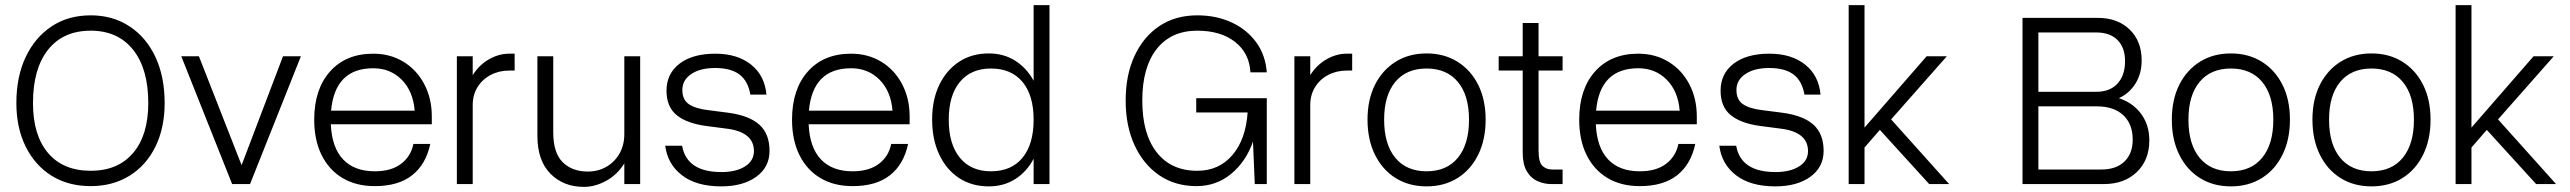

<svg xmlns="http://www.w3.org/2000/svg" viewBox="-20 -720 10051 751"><path d="M44 -317Q44 -420 80.5 -497Q117 -574 182 -617Q247 -660 335 -660Q421 -660 486.5 -617Q552 -574 588 -497Q624 -420 624 -317Q624 -220 588 -146.5Q552 -73 486.5 -32.5Q421 8 335 8Q247 8 182 -32.5Q117 -73 80.5 -146.5Q44 -220 44 -317ZM560 -317Q560 -451 500.5 -525.5Q441 -600 335 -600Q227 -600 168 -525.5Q109 -451 109 -317Q109 -191 168 -121.5Q227 -52 335 -52Q441 -52 500.5 -121.5Q560 -191 560 -317Z M689 -500H758L925 -74L1087 -500H1157L958 0H888Z M1209 -252Q1209 -371 1271 -440.5Q1333 -510 1440 -510Q1506 -510 1558 -478.5Q1610 -447 1639.5 -391Q1669 -335 1669 -264V-234H1274Q1278 -143 1322 -96.5Q1366 -50 1446 -50Q1510 -50 1548.5 -79Q1587 -108 1597 -157H1663Q1646 -77 1592 -34.5Q1538 8 1446 8Q1373 8 1320 -23.5Q1267 -55 1238 -113.5Q1209 -172 1209 -252ZM1440 -453Q1290 -453 1275 -287H1602Q1596 -363 1551.5 -408Q1507 -453 1440 -453Z M1767 -500H1829V-426Q1854 -466 1892.5 -488Q1931 -510 1971 -510H1993V-444H1972Q1932 -444 1899.5 -427Q1867 -410 1848 -379.5Q1829 -349 1829 -309V0H1767Z M2144 -202Q2144 -122 2181 -85.5Q2218 -49 2279 -49Q2320 -49 2352.5 -68Q2385 -87 2403.5 -120Q2422 -153 2422 -196V-500H2484V0H2422V-81Q2395 -37 2351.5 -13Q2308 11 2264 11Q2184 11 2133 -40.5Q2082 -92 2082 -189V-500H2144Z M2821 -217 2744 -227Q2667 -237 2627 -269.5Q2587 -302 2587 -365Q2587 -432 2638 -471Q2689 -510 2778 -510Q2864 -510 2917.5 -467.5Q2971 -425 2978 -350H2915Q2906 -403 2872.5 -428.5Q2839 -454 2777 -454Q2719 -454 2684 -430.5Q2649 -407 2649 -368Q2649 -330 2674.5 -312.5Q2700 -295 2751 -289L2829 -279Q2911 -268 2950.5 -232Q2990 -196 2990 -130Q2990 -66 2938 -28.5Q2886 9 2801 9Q2704 9 2647.5 -34.5Q2591 -78 2582 -150H2648Q2666 -47 2802 -47Q2859 -47 2894 -69Q2929 -91 2929 -129Q2929 -204 2821 -217Z M3078 -252Q3078 -371 3140 -440.5Q3202 -510 3309 -510Q3375 -510 3427 -478.5Q3479 -447 3508.5 -391Q3538 -335 3538 -264V-234H3143Q3147 -143 3191 -96.5Q3235 -50 3315 -50Q3379 -50 3417.5 -79Q3456 -108 3466 -157H3532Q3515 -77 3461 -34.5Q3407 8 3315 8Q3242 8 3189 -23.5Q3136 -55 3107 -113.5Q3078 -172 3078 -252ZM3309 -453Q3159 -453 3144 -287H3471Q3465 -363 3420.5 -408Q3376 -453 3309 -453Z M4085 -700V0H4023V-99Q3996 -48 3951 -19.5Q3906 9 3848 9Q3781 9 3731.5 -23.5Q3682 -56 3654 -115Q3626 -174 3626 -252Q3626 -330 3654 -388Q3682 -446 3731.5 -478.5Q3781 -511 3848 -511Q3906 -511 3951 -482.5Q3996 -454 4023 -404V-700ZM3691 -252Q3691 -156 3734.5 -103Q3778 -50 3856 -50Q3936 -50 3979.5 -103Q4023 -156 4023 -252Q4023 -347 3979.5 -399.5Q3936 -452 3856 -452Q3778 -452 3734.5 -399.5Q3691 -347 3691 -252Z M4383 -327Q4383 -427 4418 -502Q4453 -577 4515.5 -618.5Q4578 -660 4663 -660Q4738 -660 4798 -632Q4858 -604 4894 -554Q4930 -504 4935 -437H4871Q4867 -512 4811 -556Q4755 -600 4663 -600Q4561 -600 4504.5 -528.5Q4448 -457 4448 -327Q4448 -196 4504.5 -124Q4561 -52 4663 -52Q4748 -52 4800.5 -113.5Q4853 -175 4860 -280H4659V-336H4935V0H4888L4881 -166Q4853 -87 4795 -39.5Q4737 8 4660 8Q4577 8 4515 -34Q4453 -76 4418 -151.5Q4383 -227 4383 -327Z M5043 -500H5105V-426Q5130 -466 5168.5 -488Q5207 -510 5247 -510H5269V-444H5248Q5208 -444 5175.5 -427Q5143 -410 5124 -379.5Q5105 -349 5105 -309V0H5043Z M5329 -252Q5329 -330 5358 -388Q5387 -446 5439 -478.5Q5491 -511 5560 -511Q5629 -511 5681 -478.5Q5733 -446 5762 -388Q5791 -330 5791 -252Q5791 -174 5762 -115Q5733 -56 5681 -23.5Q5629 9 5560 9Q5491 9 5439 -23.5Q5387 -56 5358 -115Q5329 -174 5329 -252ZM5726 -252Q5726 -347 5682.5 -399.5Q5639 -452 5560 -452Q5481 -452 5437.5 -399.5Q5394 -347 5394 -252Q5394 -156 5437.5 -103Q5481 -50 5560 -50Q5639 -50 5682.5 -103Q5726 -156 5726 -252Z M6092 -57V0H6048Q6020 0 5994 -11.5Q5968 -23 5952 -50Q5936 -77 5936 -123V-444H5842V-500H5936V-630H5998V-500H6092V-444H5998V-131Q5998 -86 6013 -71.5Q6028 -57 6051 -57Z M6157 -252Q6157 -371 6219 -440.5Q6281 -510 6388 -510Q6454 -510 6506 -478.5Q6558 -447 6587.5 -391Q6617 -335 6617 -264V-234H6222Q6226 -143 6270 -96.5Q6314 -50 6394 -50Q6458 -50 6496.5 -79Q6535 -108 6545 -157H6611Q6594 -77 6540 -34.5Q6486 8 6394 8Q6321 8 6268 -23.5Q6215 -55 6186 -113.5Q6157 -172 6157 -252ZM6388 -453Q6238 -453 6223 -287H6550Q6544 -363 6499.5 -408Q6455 -453 6388 -453Z M6944 -217 6867 -227Q6790 -237 6750 -269.5Q6710 -302 6710 -365Q6710 -432 6761 -471Q6812 -510 6901 -510Q6987 -510 7040.5 -467.5Q7094 -425 7101 -350H7038Q7029 -403 6995.5 -428.5Q6962 -454 6900 -454Q6842 -454 6807 -430.5Q6772 -407 6772 -368Q6772 -330 6797.5 -312.5Q6823 -295 6874 -289L6952 -279Q7034 -268 7073.5 -232Q7113 -196 7113 -130Q7113 -66 7061 -28.5Q7009 9 6924 9Q6827 9 6770.5 -34.5Q6714 -78 6705 -150H6771Q6789 -47 6925 -47Q6982 -47 7017 -69Q7052 -91 7052 -129Q7052 -204 6944 -217Z M7516 -500H7595L7377 -253L7604 0H7526L7333 -212L7273 -143V0H7211V-700H7273V-221Z M8186 -650Q8263 -650 8310 -604.5Q8357 -559 8357 -484Q8357 -432 8333 -393.5Q8309 -355 8268 -336Q8323 -318 8355 -274.5Q8387 -231 8387 -171Q8387 -94 8338 -47Q8289 0 8209 0H7891V-650ZM8180 -593H7953V-361H8180Q8233 -361 8262.5 -393Q8292 -425 8292 -481Q8292 -534 8262.5 -563.5Q8233 -593 8180 -593ZM8182 -304H7953V-57H8200Q8257 -57 8289.5 -88Q8322 -119 8322 -174Q8322 -235 8285 -269.5Q8248 -304 8182 -304Z M8475 -252Q8475 -330 8504 -388Q8533 -446 8585 -478.5Q8637 -511 8706 -511Q8775 -511 8827 -478.5Q8879 -446 8908 -388Q8937 -330 8937 -252Q8937 -174 8908 -115Q8879 -56 8827 -23.5Q8775 9 8706 9Q8637 9 8585 -23.5Q8533 -56 8504 -115Q8475 -174 8475 -252ZM8872 -252Q8872 -347 8828.5 -399.5Q8785 -452 8706 -452Q8627 -452 8583.5 -399.5Q8540 -347 8540 -252Q8540 -156 8583.5 -103Q8627 -50 8706 -50Q8785 -50 8828.5 -103Q8872 -156 8872 -252Z M9025 -252Q9025 -330 9054 -388Q9083 -446 9135 -478.5Q9187 -511 9256 -511Q9325 -511 9377 -478.5Q9429 -446 9458 -388Q9487 -330 9487 -252Q9487 -174 9458 -115Q9429 -56 9377 -23.5Q9325 9 9256 9Q9187 9 9135 -23.5Q9083 -56 9054 -115Q9025 -174 9025 -252ZM9422 -252Q9422 -347 9378.5 -399.5Q9335 -452 9256 -452Q9177 -452 9133.5 -399.5Q9090 -347 9090 -252Q9090 -156 9133.5 -103Q9177 -50 9256 -50Q9335 -50 9378.5 -103Q9422 -156 9422 -252Z M9890 -500H9969L9751 -253L9978 0H9900L9707 -212L9647 -143V0H9585V-700H9647V-221Z"/></svg>

Font: Overused Grotesk Book
Style: Regular
Weight: 350
Version: Version 0.003